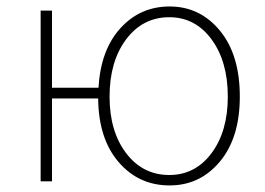

<svg xmlns="http://www.w3.org/2000/svg" viewBox="-20 -560 820 593"><path d="M502.9 -19.5Q583 -19.5 633.3 -86.9Q683.6 -154.3 683.6 -261.7Q683.6 -370.1 633.3 -438.5Q583 -506.8 502.9 -506.8Q420.9 -506.8 369.6 -438.5Q318.4 -370.1 318.4 -261.7Q318.4 -154.3 369.6 -86.9Q420.9 -19.5 502.9 -19.5ZM140.6 -289.1H284.2Q291 -406.2 352.1 -473.1Q413.1 -540 503.9 -540Q597.7 -540 659.2 -465.3Q720.7 -390.6 720.7 -261.7Q720.7 -134.8 659.2 -61Q597.7 12.7 503.9 12.7Q408.2 12.7 346.2 -59.6Q284.2 -131.8 283.2 -255.9H140.6V0H105.5V-527.3H140.6Z"/></svg>

Font: Gen Shin Gothic ExtraLight
Style: Regular
Weight: 100
Designer: [Source Han Sans]
Ryoko NISHIZUKA  (kana & ideographs); Paul D. Hunt (Latin, Greek & Cyrillic); Wenlong ZHANG  (bopomofo
Version: Version 1.002.20150607